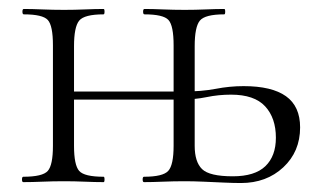

<svg xmlns="http://www.w3.org/2000/svg" viewBox="-20 -406 713 428"><path d="M517 2Q501 2 479 1Q457 0 434 -1Q411 -2 392 -2Q367 -2 343 -1Q319 0 301 0Q298 0 298 -6Q298 -12 301 -12Q343 -12 355 -25Q367 -38 367 -81V-305Q367 -349 355.5 -361.5Q344 -374 302 -374Q299 -374 299 -380Q299 -386 302 -386Q320 -386 343.5 -385Q367 -384 392 -384Q415 -384 438.5 -385Q462 -386 480 -386Q482 -386 482 -380Q482 -374 480 -374Q437 -374 425.5 -360Q414 -346 414 -303V-81Q414 -45 430.5 -29Q447 -13 499 -13Q548 -13 571.5 -35.5Q595 -58 595 -99Q595 -143 571 -169Q547 -195 495 -195Q467 -195 440.5 -189.5Q414 -184 382 -184L389 -202Q430 -202 461 -208Q492 -214 523 -214Q586 -214 617.5 -191.5Q649 -169 649 -122Q649 -68 611.5 -33Q574 2 517 2ZM32 0Q29 0 29 -6Q29 -12 32 -12Q75 -12 86.5 -25Q98 -38 98 -81V-305Q98 -349 86.5 -361.5Q75 -374 33 -374Q30 -374 30 -380Q30 -386 33 -386Q51 -386 74.5 -385Q98 -384 123 -384Q146 -384 169.5 -385Q193 -386 211 -386Q213 -386 213 -380Q213 -374 211 -374Q168 -374 156.5 -360Q145 -346 145 -303V-81Q145 -38 156.5 -25Q168 -12 211 -12Q213 -12 213 -6Q213 0 211 0Q192 0 169 -1Q146 -2 123 -2Q98 -2 74.5 -1Q51 0 32 0ZM120 -184V-202H389V-184Z"/></svg>

Font: Cormorant Light
Style: Regular
Weight: 300
Designer: Christian Thalmann (Catharsis Fonts)
Foundry: Catharsis Fonts
Version: Version 4.000